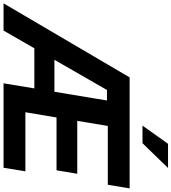

<svg xmlns="http://www.w3.org/2000/svg" viewBox="5 -1028 989 1108"><g transform="rotate(90 500.0 -474.5)"><path d="M-34.2 0 393.1 -727.5H1033.7L1012.7 -601.6H673.3L644 -425.3H949.2L929.2 -305.7H624.5L594.2 -126H935.1L914.6 0H427.2L526.4 -596.7H465.8L123 0ZM164.1 -177.7 183.6 -293.5H534.2L514.6 -177.7ZM671.4 -801.8 776.4 -949.2H916L772.9 -801.8Z"/></g></svg>

Font: Inter 28pt
Style: Bold Italic
Weight: 700
Italic angle: -9.3988°
Designer: Rasmus Andersson
Foundry: rsms
Version: Version 4.001;git-66647c0bb